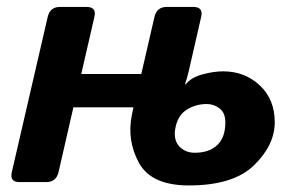

<svg xmlns="http://www.w3.org/2000/svg" viewBox="-20 -533 871 562"><path d="M37.1 0Q7.8 0 14.6 -29.3L119.6 -483.4Q126.5 -512.7 155.3 -512.7H233.4Q263.2 -512.7 256.3 -483.4L217.8 -316.4H393.6L432.1 -483.4Q439 -512.7 467.8 -512.7H545.9Q575.7 -512.7 568.8 -483.4L532.7 -325.7Q527.3 -302.7 521.5 -286.6H523.9Q540 -306.6 573 -315.4Q606 -324.2 633.3 -324.2Q696.3 -324.2 740.2 -283.2Q784.2 -242.2 784.2 -175.3Q784.2 -108.4 723.6 -49.3Q663.1 9.8 532.7 9.8Q422.9 9.8 386.7 -56.4Q350.6 -122.6 366.2 -197.8L370.6 -218.8H194.8L151.4 -29.3Q144.5 0 115.2 0ZM494.6 -164.1Q485.8 -127 503.2 -106.4Q520.5 -85.9 550.3 -85.9Q592.3 -85.9 616 -108.4Q639.6 -130.9 639.6 -174.8Q639.6 -202.6 622.8 -215.6Q606 -228.5 585.4 -228.5Q553.7 -228.5 528.1 -212.9Q502.4 -197.3 494.6 -164.1Z"/></svg>

Font: Istok
Style: Bold Italic
Weight: 700
Italic angle: -13°
Designer: Andrey V. Panov
Foundry: Andrey V. Panov
Version: Version 1.0.3